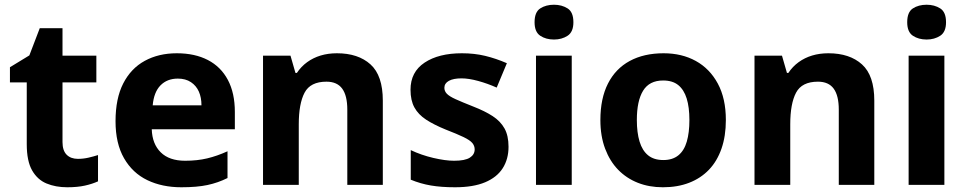

<svg xmlns="http://www.w3.org/2000/svg" viewBox="-20 -781 4083 811"><path d="M309 -110Q332 -110 353.5 -115Q375 -120 394 -126V-15Q370 -4 338.5 3Q307 10 264 10Q215 10 176.5 -6Q138 -22 115.5 -61.5Q93 -101 93 -172V-433H22V-497L104 -547L148 -662H244V-546H387V-433H244V-181Q244 -145 261.5 -127.5Q279 -110 309 -110Z M727 -556Q803 -556 858 -527.5Q913 -499 942.5 -443.5Q972 -388 972 -308V-235H621Q623 -173 659 -137.5Q695 -102 762 -102Q813 -102 855 -112Q897 -122 941 -142V-29Q901 -9 856.5 0.5Q812 10 746 10Q665 10 602.5 -20Q540 -50 504 -112.5Q468 -175 468 -269Q468 -365 500.5 -428.5Q533 -492 591.5 -524Q650 -556 727 -556ZM731 -449Q686 -449 658 -420.5Q630 -392 625 -336H831Q831 -369 820 -394Q809 -419 786.5 -434Q764 -449 731 -449Z M1403 -556Q1493 -556 1545 -509Q1597 -462 1597 -356V0H1447V-318Q1447 -377 1425.5 -406.5Q1404 -436 1359 -436Q1291 -436 1266.5 -389.5Q1242 -343 1242 -256V0H1091V-546H1207L1228 -473H1234Q1252 -500 1277.5 -518.5Q1303 -537 1334.5 -546.5Q1366 -556 1403 -556Z M2128 -161Q2128 -109 2103.5 -70.5Q2079 -32 2029 -11Q1979 10 1902 10Q1844 10 1800 2.5Q1756 -5 1715 -22V-147Q1759 -126 1810 -114Q1861 -102 1898 -102Q1944 -102 1964.5 -115Q1985 -128 1985 -150Q1985 -165 1975 -177Q1965 -189 1938 -202Q1911 -215 1862 -234Q1813 -254 1780 -275.5Q1747 -297 1730.5 -327Q1714 -357 1714 -402Q1714 -477 1773.5 -516.5Q1833 -556 1931 -556Q1984 -556 2029.5 -545Q2075 -534 2121 -514L2078 -411Q2040 -428 2000 -439Q1960 -450 1929 -450Q1895 -450 1876 -439.5Q1857 -429 1857 -410Q1857 -396 1867.5 -385Q1878 -374 1904.5 -362Q1931 -350 1979 -331Q2028 -312 2061 -290.5Q2094 -269 2111 -238.5Q2128 -208 2128 -161Z M2395 -546V0H2244V-546ZM2320 -761Q2353 -761 2377.5 -745.5Q2402 -730 2402 -687Q2402 -646 2377.5 -630Q2353 -614 2320 -614Q2286 -614 2262 -630Q2238 -646 2238 -687Q2238 -730 2262 -745.5Q2286 -761 2320 -761Z M3046 -274Q3046 -206 3027.5 -153Q3009 -100 2974.5 -64Q2940 -28 2891 -9Q2842 10 2780 10Q2722 10 2674 -9Q2626 -28 2591 -64Q2556 -100 2536 -153Q2516 -206 2516 -274Q2516 -365 2548 -428Q2580 -491 2640 -523.5Q2700 -556 2783 -556Q2860 -556 2919 -523.5Q2978 -491 3012 -428Q3046 -365 3046 -274ZM2670 -274Q2670 -221 2681.5 -183Q2693 -145 2717.5 -125Q2742 -105 2782 -105Q2821 -105 2845.5 -125Q2870 -145 2881 -183Q2892 -221 2892 -274Q2892 -328 2880.5 -365Q2869 -402 2845 -421.5Q2821 -441 2781 -441Q2723 -441 2696.5 -398Q2670 -355 2670 -274Z M3479 -556Q3569 -556 3621 -509Q3673 -462 3673 -356V0H3523V-318Q3523 -377 3501.5 -406.5Q3480 -436 3435 -436Q3367 -436 3342.5 -389.5Q3318 -343 3318 -256V0H3167V-546H3283L3304 -473H3310Q3328 -500 3353.5 -518.5Q3379 -537 3410.5 -546.5Q3442 -556 3479 -556Z M3969 -546V0H3818V-546ZM3894 -761Q3927 -761 3951.5 -745.5Q3976 -730 3976 -687Q3976 -646 3951.5 -630Q3927 -614 3894 -614Q3860 -614 3836 -630Q3812 -646 3812 -687Q3812 -730 3836 -745.5Q3860 -761 3894 -761Z"/></svg>

Font: Noto Sans Lao Looped
Style: Bold
Weight: 700
Designer: Mark Frömberg, Ben Mitchell
Foundry: The Fontpad Ltd
Version: Version 1.001